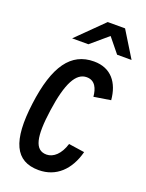

<svg xmlns="http://www.w3.org/2000/svg" viewBox="-157 -883 759 999"><g transform="rotate(20 222.5 -383.5)"><path d="M261 -807 116 -664H206L300 -744L365 -664H445L357 -807ZM377 -129 289 -142C271 -82 235 -50 197 -50C131 -50 116 -120 138 -274C160 -429 198 -500 257 -500C304 -500 320 -460 324 -416L417 -431C409 -525 360 -590 265 -590C138 -590 66 -491 38 -274C10 -59 56 40 186 40C283 40 350 -25 377 -129Z"/></g></svg>

Font: Smiley Sans Oblique
Style: Regular
Weight: 400
Italic angle: -8°
Designer: oooooohmygosh, Nagisa Chen, Janine Sui, Heda Shi, Jian Li
Foundry: atelierAnchor
Version: Version 2.0.1